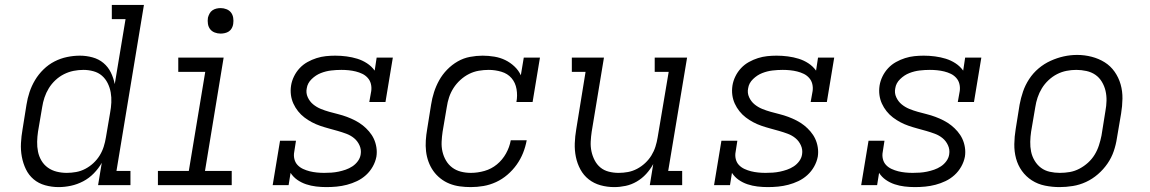

<svg xmlns="http://www.w3.org/2000/svg" viewBox="-20 -755 4690 783"><path d="M219 8Q191 8 164 0.5Q137 -7 117 -24Q97 -41 85.5 -65Q74 -89 69 -116Q64 -143 65.5 -171.5Q67 -200 72 -228L88 -328Q92 -354 100.5 -379.5Q109 -405 123 -428.5Q137 -452 157.5 -472Q178 -492 202.5 -504.5Q227 -517 253.5 -522.5Q280 -528 306 -528Q332 -528 357.5 -521Q383 -514 402 -498Q421 -482 432 -459.5Q443 -437 448 -412L492 -677H436V-735H567L455 -58H512V0H380L395 -91Q382 -68 362.5 -48Q343 -28 319 -15.5Q295 -3 269.5 2.5Q244 8 219 8ZM252 -50Q252 -50 252 -50Q252 -50 252 -50Q271 -50 290.5 -53.5Q310 -57 328 -66.5Q346 -76 361 -90Q376 -104 386.5 -121Q397 -138 403 -157Q409 -176 412 -195L429 -295Q433 -316 434 -337Q435 -358 431.5 -378Q428 -398 419 -416Q410 -434 395.5 -446.5Q381 -459 361 -464.5Q341 -470 320 -470Q300 -470 280 -466Q260 -462 241 -452.5Q222 -443 206 -428Q190 -413 179 -395Q168 -377 161.5 -357.5Q155 -338 152 -318L135 -218Q132 -198 131.5 -177Q131 -156 135 -136.5Q139 -117 149 -100Q159 -83 175 -71.5Q191 -60 211 -55Q231 -50 252 -50Z M624 0V-58H750L817 -462H707V-520H892L816 -58H925V0ZM880 -618Q867 -618 855.5 -622.5Q844 -627 837 -636Q830 -645 828 -657.5Q826 -670 828 -683Q830 -691 834.5 -699.5Q839 -708 846.5 -713Q854 -718 862.5 -720Q871 -722 880 -722Q892 -722 903.5 -717.5Q915 -713 922 -704Q929 -695 931 -682.5Q933 -670 931 -657Q930 -649 925.5 -640.5Q921 -632 913.5 -627Q906 -622 897 -620Q888 -618 880 -618Z M1311 8Q1290 8 1269 5.5Q1248 3 1228.5 -3.5Q1209 -10 1192.5 -21.5Q1176 -33 1165 -50L1157 0H1092L1122 -181H1187L1180 -136Q1177 -121 1180.5 -106.5Q1184 -92 1193.5 -82Q1203 -72 1216 -66Q1229 -60 1243 -56.5Q1257 -53 1272 -51.5Q1287 -50 1302 -50Q1317 -50 1331.5 -51Q1346 -52 1360.5 -55Q1375 -58 1389.5 -63Q1404 -68 1417 -76.5Q1430 -85 1439.5 -98Q1449 -111 1451 -126Q1454 -145 1446 -162.5Q1438 -180 1424 -191.5Q1410 -203 1392.5 -209.5Q1375 -216 1357.5 -221Q1340 -226 1321.5 -231Q1303 -236 1285.5 -242Q1268 -248 1252 -256.5Q1236 -265 1221.5 -276Q1207 -287 1195.5 -301.5Q1184 -316 1176.5 -332.5Q1169 -349 1166.5 -367.5Q1164 -386 1167 -406Q1170 -425 1179 -443.5Q1188 -462 1202 -477Q1216 -492 1234 -502Q1252 -512 1271 -518Q1290 -524 1309 -526Q1328 -528 1347 -528Q1370 -528 1393 -525Q1416 -522 1437 -515.5Q1458 -509 1476.5 -497Q1495 -485 1508 -467L1516 -520H1582L1552 -339H1486L1494 -384Q1496 -399 1492.5 -413Q1489 -427 1479.5 -437.5Q1470 -448 1457.5 -454Q1445 -460 1431 -463.5Q1417 -467 1402 -468.5Q1387 -470 1372 -470Q1351 -470 1330 -467.5Q1309 -465 1288.5 -457Q1268 -449 1251 -432.5Q1234 -416 1231 -395Q1227 -376 1235 -358.5Q1243 -341 1257 -329.5Q1271 -318 1288 -311Q1305 -304 1323 -299Q1341 -294 1359 -289.5Q1377 -285 1394.5 -278.5Q1412 -272 1428.5 -263.5Q1445 -255 1459 -244Q1473 -233 1485 -219Q1497 -205 1504.5 -189Q1512 -173 1515 -154Q1518 -135 1515 -116Q1511 -95 1500 -75.5Q1489 -56 1472.5 -41Q1456 -26 1436 -16.5Q1416 -7 1395 -1.5Q1374 4 1353 6Q1332 8 1311 8Z M1900 8Q1877 8 1855 5Q1833 2 1813 -6Q1793 -14 1776 -27.5Q1759 -41 1747 -58Q1735 -75 1727.5 -95.5Q1720 -116 1717.5 -138Q1715 -160 1716.5 -182.5Q1718 -205 1722 -228L1738 -328Q1742 -354 1750 -379Q1758 -404 1771 -427.5Q1784 -451 1803.5 -471Q1823 -491 1846.5 -504.5Q1870 -518 1896.5 -523Q1923 -528 1948 -528Q1972 -528 1996 -524Q2020 -520 2040.5 -510Q2061 -500 2078 -484Q2095 -468 2104 -448L2116 -520H2182L2152 -339H2086Q2091 -365 2086.5 -391.5Q2082 -418 2066 -436.5Q2050 -455 2024.5 -462.5Q1999 -470 1973 -470Q1953 -470 1932.5 -466.5Q1912 -463 1893 -453.5Q1874 -444 1857.5 -429Q1841 -414 1829.5 -396Q1818 -378 1811.5 -358.5Q1805 -339 1802 -318L1785 -218Q1782 -198 1781 -177Q1780 -156 1784.5 -136.5Q1789 -117 1799 -100Q1809 -83 1824.5 -71.5Q1840 -60 1859.5 -55Q1879 -50 1900 -50Q1928 -50 1956 -58Q1984 -66 2006.5 -84.5Q2029 -103 2043.5 -129Q2058 -155 2063 -183H2128Q2123 -156 2113 -131Q2103 -106 2087 -83.5Q2071 -61 2049.5 -42.5Q2028 -24 2003 -12.5Q1978 -1 1952 3.5Q1926 8 1900 8Z M2485 8Q2456 8 2429 0.5Q2402 -7 2381 -23.5Q2360 -40 2347 -64Q2334 -88 2328.5 -115Q2323 -142 2324 -170.5Q2325 -199 2330 -228L2368 -462H2312V-520H2443L2393 -218Q2390 -198 2389 -177.5Q2388 -157 2392 -138Q2396 -119 2405 -101.5Q2414 -84 2428.5 -72Q2443 -60 2462.5 -55Q2482 -50 2502 -50Q2502 -50 2502.5 -50Q2503 -50 2503 -50Q2522 -50 2541 -53.5Q2560 -57 2578 -66.5Q2596 -76 2611 -90Q2626 -104 2636.5 -121Q2647 -138 2653 -157Q2659 -176 2662 -195L2707 -462H2650V-520H2782L2705 -58H2762V0H2630L2644 -86Q2632 -64 2615 -45.5Q2598 -27 2576.5 -14.5Q2555 -2 2531.5 3Q2508 8 2485 8Z M3111 8Q3090 8 3069 5.5Q3048 3 3028.5 -3.5Q3009 -10 2992.5 -21.5Q2976 -33 2965 -50L2957 0H2892L2922 -181H2987L2980 -136Q2977 -121 2980.5 -106.5Q2984 -92 2993.5 -82Q3003 -72 3016 -66Q3029 -60 3043 -56.5Q3057 -53 3072 -51.5Q3087 -50 3102 -50Q3117 -50 3131.5 -51Q3146 -52 3160.5 -55Q3175 -58 3189.5 -63Q3204 -68 3217 -76.5Q3230 -85 3239.5 -98Q3249 -111 3251 -126Q3254 -145 3246 -162.5Q3238 -180 3224 -191.5Q3210 -203 3192.5 -209.5Q3175 -216 3157.5 -221Q3140 -226 3121.5 -231Q3103 -236 3085.5 -242Q3068 -248 3052 -256.5Q3036 -265 3021.5 -276Q3007 -287 2995.5 -301.5Q2984 -316 2976.5 -332.5Q2969 -349 2966.5 -367.5Q2964 -386 2967 -406Q2970 -425 2979 -443.5Q2988 -462 3002 -477Q3016 -492 3034 -502Q3052 -512 3071 -518Q3090 -524 3109 -526Q3128 -528 3147 -528Q3170 -528 3193 -525Q3216 -522 3237 -515.5Q3258 -509 3276.5 -497Q3295 -485 3308 -467L3316 -520H3382L3352 -339H3286L3294 -384Q3296 -399 3292.5 -413Q3289 -427 3279.5 -437.5Q3270 -448 3257.5 -454Q3245 -460 3231 -463.5Q3217 -467 3202 -468.5Q3187 -470 3172 -470Q3151 -470 3130 -467.5Q3109 -465 3088.5 -457Q3068 -449 3051 -432.5Q3034 -416 3031 -395Q3027 -376 3035 -358.5Q3043 -341 3057 -329.5Q3071 -318 3088 -311Q3105 -304 3123 -299Q3141 -294 3159 -289.5Q3177 -285 3194.5 -278.5Q3212 -272 3228.5 -263.5Q3245 -255 3259 -244Q3273 -233 3285 -219Q3297 -205 3304.5 -189Q3312 -173 3315 -154Q3318 -135 3315 -116Q3311 -95 3300 -75.5Q3289 -56 3272.5 -41Q3256 -26 3236 -16.5Q3216 -7 3195 -1.5Q3174 4 3153 6Q3132 8 3111 8Z M3711 8Q3690 8 3669 5.5Q3648 3 3628.5 -3.5Q3609 -10 3592.5 -21.5Q3576 -33 3565 -50L3557 0H3492L3522 -181H3587L3580 -136Q3577 -121 3580.5 -106.5Q3584 -92 3593.5 -82Q3603 -72 3616 -66Q3629 -60 3643 -56.5Q3657 -53 3672 -51.5Q3687 -50 3702 -50Q3717 -50 3731.5 -51Q3746 -52 3760.5 -55Q3775 -58 3789.5 -63Q3804 -68 3817 -76.5Q3830 -85 3839.5 -98Q3849 -111 3851 -126Q3854 -145 3846 -162.5Q3838 -180 3824 -191.5Q3810 -203 3792.5 -209.5Q3775 -216 3757.5 -221Q3740 -226 3721.5 -231Q3703 -236 3685.5 -242Q3668 -248 3652 -256.5Q3636 -265 3621.5 -276Q3607 -287 3595.5 -301.5Q3584 -316 3576.5 -332.5Q3569 -349 3566.5 -367.5Q3564 -386 3567 -406Q3570 -425 3579 -443.5Q3588 -462 3602 -477Q3616 -492 3634 -502Q3652 -512 3671 -518Q3690 -524 3709 -526Q3728 -528 3747 -528Q3770 -528 3793 -525Q3816 -522 3837 -515.5Q3858 -509 3876.5 -497Q3895 -485 3908 -467L3916 -520H3982L3952 -339H3886L3894 -384Q3896 -399 3892.5 -413Q3889 -427 3879.5 -437.5Q3870 -448 3857.5 -454Q3845 -460 3831 -463.5Q3817 -467 3802 -468.5Q3787 -470 3772 -470Q3751 -470 3730 -467.5Q3709 -465 3688.5 -457Q3668 -449 3651 -432.5Q3634 -416 3631 -395Q3627 -376 3635 -358.5Q3643 -341 3657 -329.5Q3671 -318 3688 -311Q3705 -304 3723 -299Q3741 -294 3759 -289.5Q3777 -285 3794.5 -278.5Q3812 -272 3828.5 -263.5Q3845 -255 3859 -244Q3873 -233 3885 -219Q3897 -205 3904.5 -189Q3912 -173 3915 -154Q3918 -135 3915 -116Q3911 -95 3900 -75.5Q3889 -56 3872.5 -41Q3856 -26 3836 -16.5Q3816 -7 3795 -1.5Q3774 4 3753 6Q3732 8 3711 8Z M4301 8Q4271 8 4241.5 2Q4212 -4 4188 -19.5Q4164 -35 4147.5 -58Q4131 -81 4123.5 -109Q4116 -137 4116.5 -167.5Q4117 -198 4122 -228L4138 -328Q4143 -355 4152 -381.5Q4161 -408 4177 -432.5Q4193 -457 4215.5 -476Q4238 -495 4264.5 -507Q4291 -519 4318 -525Q4345 -531 4373 -531Q4403 -531 4432 -523.5Q4461 -516 4485 -501Q4509 -486 4525.5 -462.5Q4542 -439 4550 -411Q4558 -383 4557.5 -352.5Q4557 -322 4552 -292L4535 -192Q4531 -165 4522 -138.5Q4513 -112 4496.5 -88Q4480 -64 4457.5 -44.5Q4435 -25 4409 -13Q4383 -1 4355.5 3.5Q4328 8 4301 8ZM4302 -50Q4323 -50 4343 -53.5Q4363 -57 4382 -67Q4401 -77 4417 -91.5Q4433 -106 4444 -124Q4455 -142 4461.5 -162Q4468 -182 4472 -202L4488 -302Q4492 -323 4492.5 -344Q4493 -365 4488.5 -384.5Q4484 -404 4473.5 -421.5Q4463 -439 4447 -450Q4431 -461 4410.5 -465.5Q4390 -470 4369 -470Q4349 -470 4329 -466Q4309 -462 4290.5 -452.5Q4272 -443 4256 -428Q4240 -413 4229 -395Q4218 -377 4211.5 -357.5Q4205 -338 4202 -318L4185 -218Q4182 -198 4181.5 -177Q4181 -156 4185 -136.5Q4189 -117 4199.5 -99.5Q4210 -82 4225.5 -70.5Q4241 -59 4261 -54.5Q4281 -50 4302 -50Z"/></svg>

Font: Iosevka Etoile Light Oblique
Style: Regular
Weight: 300
Italic angle: -9°
Designer: Belleve Invis
Foundry: Belleve Invis
Version: Version 15.5.2; ttfautohint (v1.8.4)